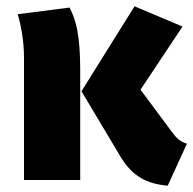

<svg xmlns="http://www.w3.org/2000/svg" viewBox="-20 -570 612 608"><path d="M558 -486 406 -550 238 -281 358 -80C398 -10 446 12 511 18L572 -115C552 -121 540 -131 526 -150L425 -286ZM200 -546 36 -525C46 -493 56 -440 56 -389V0H234V-347C234 -457 221 -508 200 -546Z"/></svg>

Font: Fira Sans ExtraBold
Style: Regular
Weight: 800
Designer: bBox Type GmbH & Carrois Corporate GbR & Edenspiekermann AG
Foundry: bBox Type GmbH & Carrois Corporate GbR & Edenspiekermann AG
Version: Version 4.300;PS 004.300;hotconv 1.0.88;makeotf.lib2.5.64775